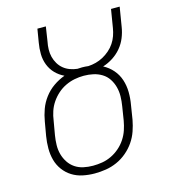

<svg xmlns="http://www.w3.org/2000/svg" viewBox="-110 -824 821 922"><g transform="rotate(-15 300.0 -363.5)"><path d="M248 8Q218 8 189 2Q160 -4 136 -19Q112 -34 95 -57Q78 -80 70.5 -107.5Q63 -135 63 -165.5Q63 -196 68 -226L80 -295Q85 -325 95.5 -354Q106 -383 125.5 -409Q145 -435 171.5 -453.5Q198 -472 228 -483Q203 -495 184.5 -514Q166 -533 156 -558.5Q146 -584 145.5 -612.5Q145 -641 150 -669L161 -735H203L192 -663Q188 -644 187.5 -624.5Q187 -605 191.5 -587Q196 -569 205.5 -553Q215 -537 229 -525.5Q243 -514 260.5 -507.5Q278 -501 297 -499Q303 -499 308.5 -499.5Q314 -500 320 -500Q328 -500 335.5 -499.5Q343 -499 351 -498Q370 -499 389 -504Q408 -509 425.5 -518.5Q443 -528 458.5 -541.5Q474 -555 485 -571.5Q496 -588 502.5 -606.5Q509 -625 512 -644L527 -735H570L554 -638Q550 -612 539.5 -586Q529 -560 511 -538.5Q493 -517 469 -501.5Q445 -486 419 -478Q446 -464 466 -441Q486 -418 495.5 -389Q505 -360 505.5 -328Q506 -296 500 -263L489 -194Q484 -167 474.5 -139.5Q465 -112 448.5 -88Q432 -64 409 -44.5Q386 -25 359 -13Q332 -1 304 3.5Q276 8 248 8ZM249 -30Q249 -30 249 -30Q249 -30 249 -30Q273 -30 296 -34Q319 -38 341 -48.5Q363 -59 382 -75.5Q401 -92 414.5 -112.5Q428 -133 435.5 -155.5Q443 -178 447 -201L458 -270Q462 -294 462.5 -318Q463 -342 457 -364.5Q451 -387 438.5 -406Q426 -425 406.5 -437Q387 -449 364 -454Q341 -459 317 -459Q294 -459 271 -454.5Q248 -450 226 -439.5Q204 -429 185.5 -412.5Q167 -396 153.5 -376Q140 -356 132.5 -333.5Q125 -311 122 -288L110 -219Q106 -195 105.5 -171Q105 -147 111 -125Q117 -103 129.5 -84Q142 -65 160.5 -52.5Q179 -40 202 -35Q225 -30 249 -30Z"/></g></svg>

Font: Iosevka Curly XLtExObl
Style: Regular
Weight: 200
Width: 7
Italic angle: -9°
Monospace: yes
Designer: Belleve Invis
Foundry: Belleve Invis
Version: Version 11.0.1; ttfautohint (v1.8.3)